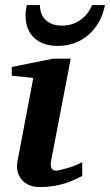

<svg xmlns="http://www.w3.org/2000/svg" viewBox="-20 -734 439 766"><path d="M308.1 -32.2Q263.2 -7.8 222.7 2.2Q182.1 12.2 139.2 12.2Q111.8 12.2 93 2.9Q74.2 -6.3 63.5 -21Q52.7 -35.6 49.3 -54Q45.9 -72.3 49.8 -90.8L112.8 -422.9L26.9 -432.1V-466.8L191.9 -500H262.2L185.1 -99.1Q183.1 -90.3 182.6 -82Q182.1 -73.7 183.8 -67.4Q185.5 -61 190.4 -57.1Q195.3 -53.2 204.1 -53.2Q208 -53.2 219.5 -55.7Q231 -58.1 246.1 -62.5Q261.2 -66.9 277.6 -73.2Q293.9 -79.6 308.1 -86.9ZM398.9 -713.9Q392.1 -678.2 375.7 -648.4Q359.4 -618.7 335.2 -596.9Q311 -575.2 279.5 -563Q248 -550.8 210.9 -550.8Q181.6 -550.8 158 -558.6Q134.3 -566.4 117.4 -581.8Q100.6 -597.2 91.3 -619.6Q82 -642.1 82 -671.9Q82 -682.6 83.3 -693.1Q84.5 -703.6 86.9 -713.9H139.2Q140.1 -673.3 164.1 -652.6Q188 -631.8 227.1 -631.8Q268.6 -631.8 300 -653.8Q331.5 -675.8 347.2 -713.9Z"/></svg>

Font: Charis SIL APac
Style: Bold Italic
Weight: 700
Italic angle: -11°
Foundry: SIL International
Version: Version 5.000